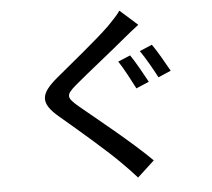

<svg xmlns="http://www.w3.org/2000/svg" viewBox="-58 -877 1117 1012"><g transform="rotate(-5 500.0 -370.5)"><path d="M646 -573 581 -546C607 -507 643 -438 664 -397L732 -426C712 -463 672 -536 646 -573ZM765 -619 699 -591C726 -553 763 -487 785 -445L852 -474C831 -512 791 -583 765 -619ZM703 -730 610 -813C597 -792 567 -762 544 -738C476 -671 331 -555 255 -491C160 -412 150 -364 247 -283C339 -205 489 -77 555 -9C581 17 608 45 632 72L722 -11C618 -115 436 -260 352 -330C292 -381 292 -394 349 -443C420 -503 559 -612 625 -668C645 -684 677 -711 703 -730Z"/></g></svg>

Font: Noto Sans TC Medium
Style: Regular
Weight: 500
Designer: Ryoko NISHIZUKA 西塚涼子 (kana, bopomofo & ideographs); Paul D. Hunt (Latin, Greek & Cyrillic); Sandoll Communications 산돌커뮤니
Foundry: Adobe
Version: Version 2.004;hotconv 1.0.118;makeotfexe 2.5.65603